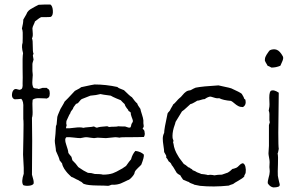

<svg xmlns="http://www.w3.org/2000/svg" viewBox="-20 -825 1312 841"><path d="M82 -304V-351Q84 -382 73 -392Q68 -392 55.5 -390.5Q43 -389 40 -392Q31 -398 32.5 -412.5Q34 -427 42 -433Q48 -437 57 -433.5Q66 -430 70 -433Q81 -435 79 -460Q80 -477 79 -526Q78 -575 81 -592Q73 -621 79 -638Q79 -645 79.5 -658.5Q80 -672 79.5 -682.5Q79 -693 76 -700Q82 -724 82 -739Q84 -743 88 -749.5Q92 -756 95 -761.5Q98 -767 100 -772Q105 -779 112.5 -784Q120 -789 132.5 -795.5Q145 -802 149 -804Q182 -806 201 -805Q210 -799 211.5 -779Q213 -759 204 -752Q203 -750 183.5 -750Q164 -750 161 -750Q154 -748 133 -731Q132 -726 127.5 -717Q123 -708 122 -701Q122 -697 123 -686.5Q124 -676 123.5 -669Q123 -662 120 -657Q124 -649 123.5 -623.5Q123 -598 127 -589Q124 -585 124 -581.5Q124 -578 125.5 -572.5Q127 -567 127 -564Q126 -560 124 -554Q122 -548 122 -544V-514Q122 -511 123 -503Q124 -495 123 -490Q123 -486 122 -474Q121 -462 122 -454.5Q123 -447 127 -440Q130 -438 138.5 -437.5Q147 -437 149 -435Q151 -435 156.5 -437Q162 -439 166 -440H185Q186 -438 194 -433Q198 -427 198 -416Q198 -405 194 -399Q193 -398 191 -397Q189 -396 188 -395Q187 -394 184.5 -393.5Q182 -393 179 -394Q174 -394 163.5 -394.5Q153 -395 147.5 -395Q142 -395 135 -393.5Q128 -392 123 -388Q121 -375 122.5 -347Q124 -319 120 -309Q122 -232 120 -60Q120 -58 124.5 -43.5Q129 -29 127 -20Q122 -13 107 -11.5Q92 -10 82 -14Q72 -28 84 -64V-90Q84 -99 82.5 -118.5Q81 -138 81 -148Q81 -158 82.5 -226.5Q84 -295 82 -304Z M608 -298V-285Q608 -283 609 -277.5Q610 -272 609 -269Q608 -266 605 -263Q605 -260 608 -258Q611 -256 611 -254Q613 -253 613 -248.5Q613 -244 614 -243Q615 -232 610 -225Q584 -224 531 -224Q507 -224 504 -222Q491 -224 484.5 -224Q478 -224 464 -222Q450 -220 444 -220Q438 -220 426 -221Q414 -222 408 -222Q405 -222 399.5 -221Q394 -220 392 -220Q387 -220 375 -222Q363 -224 357 -224Q352 -224 343 -222Q334 -220 332 -220Q323 -220 302.5 -222.5Q282 -225 271 -224Q261 -217 270 -191.5Q279 -166 279 -157Q280 -153 285.5 -147Q291 -141 293 -138Q295 -133 297 -123Q313 -108 323 -93Q347 -76 365 -68Q380 -68 395 -63Q421 -63 431 -60Q456 -60 474 -66Q488 -71 512 -85Q515 -86 521.5 -91Q528 -96 532 -98Q548 -121 554 -127Q560 -150 573 -164Q597 -161 610 -148Q612 -137 599 -104Q596 -100 584.5 -89.5Q573 -79 570 -71Q570 -63 558.5 -50Q547 -37 540 -36Q536 -34 525.5 -29Q515 -24 509 -21.5Q503 -19 492.5 -17Q482 -15 471 -16Q468 -16 462.5 -13.5Q457 -11 453 -11Q444 -12 404.5 -12.5Q365 -13 349 -19Q346 -19 342.5 -23Q339 -27 337 -28Q335 -29 330 -31.5Q325 -34 323 -36Q317 -38 307.5 -43.5Q298 -49 293 -50Q291 -52 284.5 -58Q278 -64 276 -66.5Q274 -69 269 -75Q264 -81 261.5 -85.5Q259 -90 256 -96Q253 -102 252 -109Q251 -110 241 -123Q240 -132 225 -164Q225 -171 222.5 -186Q220 -201 220 -209L223 -239L225 -272Q225 -274 226.5 -276.5Q228 -279 228 -280Q229 -285 229.5 -297Q230 -309 231 -313Q233 -321 238.5 -333Q244 -345 245 -348Q246 -350 253 -361.5Q260 -373 263 -380Q271 -387 308 -427Q332 -439 335 -443Q390 -455 394 -455Q444 -455 494 -444Q497 -441 502 -438.5Q507 -436 513 -434Q519 -432 523 -430Q549 -404 558 -399Q572 -379 581 -372Q583 -364 595 -348Q596 -341 601.5 -324.5Q607 -308 608 -298ZM556 -282Q563 -291 562 -296.5Q561 -302 556.5 -313Q552 -324 553 -331Q552 -333 548 -336L543 -339Q542 -340 542 -341Q542 -342 542 -343Q528 -359 526 -369Q517 -377 509 -386Q506 -387 489.5 -394Q473 -401 465 -406Q426 -411 420 -413Q402 -408 376 -406Q344 -393 338 -391Q334 -389 328 -381Q322 -373 319 -372Q318 -371 316 -371Q314 -371 313 -370Q311 -368 304 -358Q302 -356 300.5 -351.5Q299 -347 297 -345Q296 -344 292 -338.5Q288 -333 288 -329Q285 -327 271 -295Q269 -284 272 -277Q272 -276 270 -269.5Q268 -263 271 -263Q280 -262 306.5 -265.5Q333 -269 345 -265Q352 -267 368 -268Q384 -269 390 -271Q393 -271 397.5 -268Q402 -265 406 -266Q415 -270 449 -272Q451 -272 454.5 -270Q458 -268 461 -269Q467 -270 479.5 -270Q492 -270 499 -272Q501 -271 528 -271Q530 -271 537 -268Q544 -265 550 -266Q554 -269 556 -282Z M1047 -400 1050 -392Q1051 -391 1053 -390L1055 -388Q1060 -365 1044 -356Q1032 -356 1023.5 -360.5Q1015 -365 1006.5 -372.5Q998 -380 992 -383Q957 -386 940 -395Q931 -393 917.5 -397.5Q904 -402 900 -402Q887 -399 877 -391Q870 -391 860 -387.5Q850 -384 844 -384Q841 -382 835 -378.5Q829 -375 824 -372.5Q819 -370 814 -369Q809 -365 797 -353.5Q785 -342 777 -337Q772 -330 763 -314Q754 -298 749 -291Q749 -288 741 -265Q734 -240 736 -220L740 -208L738 -202Q738 -201 740 -195Q743 -169 760 -142Q764 -134 773 -123Q782 -112 785 -107Q793 -103 803 -94Q803 -93 804.5 -92.5Q806 -92 808 -91.5Q810 -91 811 -90Q812 -88 822 -83L823 -80Q839 -74 840 -72Q843 -70 850.5 -67.5Q858 -65 861 -63Q863 -63 874.5 -61.5Q886 -60 891 -58Q901 -61 919 -57Q934 -60 952 -60Q954 -61 978 -69Q987 -74 998 -85Q1002 -85 1015 -90Q1020 -92 1028 -100.5Q1036 -109 1044 -110Q1052 -107 1055 -94.5Q1058 -82 1056 -69Q1056 -66 1052.5 -60.5Q1049 -55 1050 -52Q1043 -44 1025 -34Q1007 -24 1001 -19Q985 -14 982 -12Q915 -5 856 -11Q839 -15 831 -16Q829 -18 819.5 -21Q810 -24 807 -28Q802 -29 794 -33Q786 -37 782 -38Q770 -55 770 -57Q758 -63 754 -68Q737 -98 732 -102Q730 -111 719 -118Q712 -132 708 -134Q709 -140 707.5 -144Q706 -148 703 -152Q700 -156 699 -159Q699 -168 696 -186.5Q693 -205 693 -218Q693 -231 699 -243Q699 -260 714 -328Q715 -331 720.5 -336.5Q726 -342 727 -347Q728 -350 732.5 -356.5Q737 -363 738 -367Q744 -371 752.5 -381Q761 -391 766 -395Q772 -399 779.5 -408.5Q787 -418 795 -423.5Q803 -429 815 -430Q829 -438 837 -441Q867 -447 937 -451Q944 -449 964 -445Q984 -441 993 -438Q1031 -421 1039 -414Q1040 -413 1047 -400Z M1208 -537Q1189 -529 1169 -529Q1166 -530 1161.5 -533Q1157 -536 1153 -536Q1141 -555 1140 -561Q1140 -566 1141 -570.5Q1142 -575 1144.5 -579.5Q1147 -584 1148 -586Q1159 -603 1162 -605Q1178 -612 1192 -607Q1206 -602 1219 -578Q1223 -570 1216 -555Q1209 -540 1208 -537ZM1201 -419 1199 -244Q1199 -183 1201 -173Q1200 -170 1199 -163Q1198 -156 1196 -153Q1199 -141 1197.5 -105Q1196 -69 1197 -55Q1198 -49 1199.5 -42Q1201 -35 1202.5 -28.5Q1204 -22 1205 -19Q1207 -10 1199 -7Q1191 -4 1177 -4Q1162 -7 1153 -22Q1152 -31 1156.5 -46.5Q1161 -62 1161 -69Q1162 -74 1161 -82Q1160 -90 1160 -93Q1160 -96 1160.5 -104Q1161 -112 1161 -115Q1161 -122 1158.5 -135Q1156 -148 1156 -153Q1156 -162 1158 -186V-277Q1160 -285 1162 -290Q1159 -297 1160 -315Q1161 -333 1157 -340L1160 -358Q1161 -366 1160 -382Q1159 -398 1160 -409.5Q1161 -421 1166 -427Q1179 -434 1201 -419Z"/></svg>

Font: FuturaRenner Light
Style: Regular
Weight: 300
Designer: BSozoo
Foundry: BSozoo
Version: Version 1.001;PS 001.001;hotconv 1.0.70;makeotf.lib2.5.58329